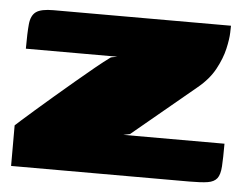

<svg xmlns="http://www.w3.org/2000/svg" viewBox="-41 -508 711 556"><g transform="rotate(5 315.0 -230.0)"><path d="M326 -118H620Q620 -76 618.5 -52Q617 -28 608.5 -17Q600 -6 581.5 -3Q563 0 528 0H10V-118Q12 -120 26.5 -133Q41 -146 64.5 -166.5Q88 -187 116 -211Q144 -235 173 -259.5Q202 -284 227 -304.5Q252 -325 270 -338Q272 -339 279 -340Q286 -341 289 -342H23Q23 -388 25.5 -413.5Q28 -439 42.5 -449.5Q57 -460 93 -460H609Q609 -459 608.5 -440Q608 -421 601.5 -392.5Q595 -364 578 -332.5Q561 -301 528 -274L345 -122Z"/></g></svg>

Font: Genos Black
Style: Regular
Weight: 900
Designer: Robert E. Leuschke
Foundry: Robert E. Leuschke
Version: Version 1.010